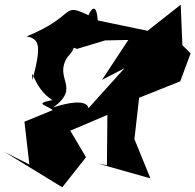

<svg xmlns="http://www.w3.org/2000/svg" viewBox="-29 -746 831 817"><path d="M221 -288 75 -228 96 -46 -9 -99 236 51 337 -77 270 -190 428 -257 426 -43 388 -50 611 13 543 -154 563 -330 738 -400 782 -519 747 -554 740 -726 599 -615 387 -659C378 -788 319 -620 356 -677C225 -741 305 -681 84 -591C138 -581 149 -555 109 -405C104 -481 111 -371 194 -320C86 -299 217 -302 227 -233ZM418 -574 517 -576 405 -406 501 -456 347 -285C348 -291 340 -335 198 -289C317 -377 198 -409 258 -503C332 -580 220 -559 299 -538Z"/></svg>

Font: Asimov Silicon
Style: Regular
Weight: 400
Designer: Google
Version: Version 2.000980; 2014